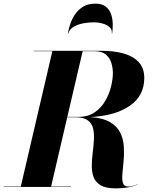

<svg xmlns="http://www.w3.org/2000/svg" viewBox="-57 -1030 854 1058"><path d="M559 -845Q562 -866 547.5 -879.8Q533 -893.5 508.8 -900.2Q484.5 -907 459 -907Q433.5 -907 403.5 -901.8Q373.5 -896.5 349.8 -883Q326 -869.5 319 -845H317Q320.5 -868 329.8 -896.2Q339 -924.5 356.2 -950.5Q373.5 -976.5 401 -993.2Q428.5 -1010 469 -1010Q505.5 -1010 526.2 -993.2Q547 -976.5 555.5 -950.5Q564 -924.5 564.2 -896.2Q564.5 -868 561 -845ZM-37 -2H57.5L231.5 -748H128V-750H505Q570.5 -750 623.2 -735.5Q676 -721 707 -688Q738 -655 738 -600Q738 -501.5 657.2 -446.5Q576.5 -391.5 441 -385Q510.5 -380 549.5 -356.8Q588.5 -333.5 605.5 -299Q622.5 -264.5 625.2 -224.5Q628 -184.5 624.2 -145.2Q620.5 -106 617.5 -73.5Q614.5 -41 620.5 -21.5Q626.5 -2 649.5 -2Q660.5 -2 673.8 -5.2Q687 -8.5 700 -13.5L701 -12Q649.5 8 581 8Q527 8 498.5 -8.5Q470 -25 459.2 -53Q448.5 -81 448.8 -116Q449 -151 453.8 -188Q458.5 -225 460.5 -260Q462.5 -295 455.8 -323Q449 -351 426 -367.5Q403 -384 357 -384H313.5L224.5 -2H334V0H-37ZM463 -748H398.5L314 -386H375Q428.5 -386 464.8 -411Q501 -436 523.2 -474.5Q545.5 -513 555.2 -554.2Q565 -595.5 565 -628Q565 -652.5 557.5 -680.5Q550 -708.5 528 -728.2Q506 -748 463 -748Z"/></svg>

Font: Bodoni* 96
Style: Bold Italic
Weight: 700
Italic angle: -13°
Version: Version 2.2